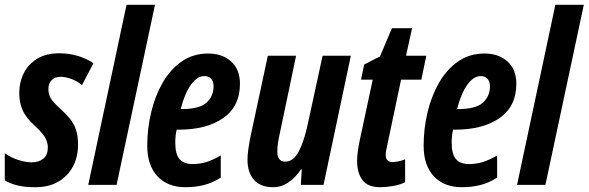

<svg xmlns="http://www.w3.org/2000/svg" viewBox="-26 -780 2483 810"><path d="M123 9.8Q78.1 9.8 47.6 2.2Q17.1 -5.4 -5.9 -19V-133.8Q18.1 -115.7 50 -105.5Q82 -95.2 107.9 -95.2Q138.2 -95.2 157 -110.8Q175.8 -126.5 175.8 -157.2Q175.8 -177.2 166 -196.8Q156.2 -216.3 123 -247.1Q84 -282.2 69.6 -314.9Q55.2 -347.7 55.2 -386.2Q55.2 -433.1 74.5 -471.4Q93.8 -509.8 131.3 -532.5Q168.9 -555.2 224.1 -555.2Q266.6 -555.2 304.2 -543.5Q341.8 -531.7 368.2 -513.2L319.8 -420.9Q298.3 -439 273.2 -447.5Q248 -456.1 230 -456.1Q206.1 -456.1 192.1 -442.1Q178.2 -428.2 178.2 -403.8Q178.2 -383.8 187 -367.2Q195.8 -350.6 228 -321.8Q252.9 -298.8 269.8 -278.1Q286.6 -257.3 294.9 -231.7Q303.2 -206.1 303.2 -168.9Q303.2 -118.7 282 -78.1Q260.7 -37.6 220.5 -13.9Q180.2 9.8 123 9.8Z M346.2 0 507.8 -759.8H627.9L465.8 0Z M756.3 9.8Q681.2 9.8 638.2 -36.4Q595.2 -82.5 595.2 -165Q595.2 -237.3 611.8 -306.6Q628.4 -376 660.6 -431.9Q692.9 -487.8 741 -521Q789.1 -554.2 852.1 -554.2Q912.1 -554.2 949.2 -520.5Q986.3 -486.8 986.3 -426.8Q986.3 -331.5 916 -282.2Q845.7 -232.9 727.1 -232.9H719.2Q713.4 -206.1 713.4 -178.2Q713.4 -129.9 731.4 -108.9Q749.5 -87.9 785.2 -87.9Q816.9 -87.9 843.3 -95.9Q869.6 -104 905.3 -124V-30.8Q869.6 -7.8 832.8 1Q795.9 9.8 756.3 9.8ZM736.3 -319.8H739.3Q815.9 -319.8 845.5 -347.2Q875 -374.5 875 -416Q875 -435.5 865 -447.3Q855 -459 835.4 -459Q805.7 -459 779.3 -422.1Q752.9 -385.3 736.3 -319.8Z M1126 9.8Q1073.7 9.8 1045.9 -21Q1018.1 -51.8 1018.1 -106.9Q1018.1 -125 1021.2 -147.7Q1024.4 -170.4 1028.3 -191.9L1104 -544.9H1223.1L1155.3 -221.2Q1144 -174.8 1144 -140.1Q1144 -98.1 1177.2 -98.1Q1212.4 -98.1 1235.1 -142.3Q1257.8 -186.5 1272.9 -258.8L1335 -544.9H1454.1L1338.9 0H1243.2L1247.1 -65.9H1244.1Q1220.7 -30.8 1190.9 -10.5Q1161.1 9.8 1126 9.8Z M1578.1 9.8Q1524.9 9.8 1502.7 -20.8Q1480.5 -51.3 1480.5 -100.1Q1480.5 -132.3 1490.2 -181.2L1546.4 -443.8H1497.1L1510.3 -507.8L1577.1 -542L1627.4 -661.1H1712.4L1687 -544.9H1772.5L1751.5 -443.8H1666L1607.4 -166Q1605 -154.8 1603 -144.8Q1601.1 -134.8 1601.1 -127Q1601.1 -96.2 1630.4 -96.2Q1637.7 -96.2 1652.8 -98.9Q1668 -101.6 1683.1 -107.9V-11.2Q1660.6 0 1630.9 4.9Q1601.1 9.8 1578.1 9.8Z M1922.4 9.8Q1847.2 9.8 1804.2 -36.4Q1761.2 -82.5 1761.2 -165Q1761.2 -237.3 1777.8 -306.6Q1794.4 -376 1826.7 -431.9Q1858.9 -487.8 1907 -521Q1955.1 -554.2 2018.1 -554.2Q2078.1 -554.2 2115.2 -520.5Q2152.3 -486.8 2152.3 -426.8Q2152.3 -331.5 2082 -282.2Q2011.7 -232.9 1893.1 -232.9H1885.3Q1879.4 -206.1 1879.4 -178.2Q1879.4 -129.9 1897.5 -108.9Q1915.5 -87.9 1951.2 -87.9Q1982.9 -87.9 2009.3 -95.9Q2035.6 -104 2071.3 -124V-30.8Q2035.6 -7.8 1998.8 1Q1961.9 9.8 1922.4 9.8ZM1902.3 -319.8H1905.3Q1981.9 -319.8 2011.5 -347.2Q2041 -374.5 2041 -416Q2041 -435.5 2031 -447.3Q2021 -459 2001.5 -459Q1971.7 -459 1945.3 -422.1Q1918.9 -385.3 1902.3 -319.8Z M2155.3 0 2316.9 -759.8H2437L2274.9 0Z"/></svg>

Font: Open Sans Condensed
Style: Bold Italic
Weight: 700
Width: 3
Italic angle: -12°
Designer: Monotype Design Team
Foundry: Monotype Imaging Inc.
Version: Version 3.003; ttfautohint (v1.8.4)